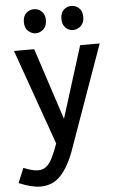

<svg xmlns="http://www.w3.org/2000/svg" viewBox="-109 -849 683 1136"><g transform="rotate(-5 232.0 -280.5)"><path d="M507 -569 286 51Q252 144 204.5 194Q157 244 85 244Q58 244 26.5 236Q-5 228 -43 212L-7 125Q20 136 41 141.5Q62 147 79 147Q107 147 127.5 131Q148 115 164.5 81.5Q181 48 199 -2L-2 -569H118L276 -87H240L391 -569ZM137 -662Q111 -662 91 -680.5Q71 -699 71 -734Q71 -769 91 -787Q111 -805 137 -805Q162 -805 182 -787Q202 -769 202 -734Q202 -699 181.5 -680.5Q161 -662 137 -662ZM357 -662Q332 -662 313 -680.5Q294 -699 294 -734Q294 -769 313.5 -787Q333 -805 358 -805Q384 -805 404 -787Q424 -769 424 -734Q424 -699 403.5 -680.5Q383 -662 357 -662Z"/></g></svg>

Font: Yaldevi ExtraLight SemiBold
Style: Regular
Weight: 600
Version: Version 1.100